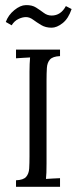

<svg xmlns="http://www.w3.org/2000/svg" viewBox="-20 -716 294 736"><path d="M210.1 -500.9Q182.3 -499.8 171.6 -487.9Q161 -476 159.7 -455.6Q158.4 -435.3 158.4 -408.5V-89.5Q158.4 -69.3 157.9 -54.5Q157.3 -39.6 156.2 -30.1Q169.8 -30.8 183.2 -31.7Q196.6 -32.6 210.1 -33V0H41.4V-24.9Q69.7 -26 80.1 -38Q90.6 -49.9 91.9 -70.2Q93.1 -90.6 93.1 -117V-441.5Q93.1 -456.9 93.7 -470.7Q94.2 -484.4 95.3 -495.8Q81.8 -495.4 68.4 -494.3Q55 -493.2 41.4 -492.5V-525.9H210.1ZM254.5 -681.3Q242 -644.3 219.8 -627.1Q197.7 -609.8 177.9 -609.8Q154.7 -609.8 137.7 -620.1Q120.6 -630.4 107.1 -640.4Q93.5 -650.5 79.6 -650.5Q66 -650.5 50.6 -643.2Q35.2 -635.9 24.6 -619L2.2 -631.8Q11.7 -658.2 34.8 -677.1Q57.9 -696 78.8 -696.4Q102.7 -697.1 118.4 -687Q134.2 -676.9 147.8 -666.7Q161.3 -656.4 177.9 -656.4Q213.1 -656.4 232.5 -692.7Z"/></svg>

Font: Parastoo
Style: Regular
Weight: 400
Foundry: Saber Rastikerdar (saber.rastikerdar@gmail.com)
Version: Version 3.000